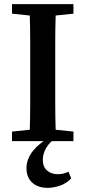

<svg xmlns="http://www.w3.org/2000/svg" viewBox="-20 -682 413 928"><path d="M249 -607Q247 -544 247 -480.5Q247 -417 247 -352V-310Q247 -246 247 -182.5Q247 -119 249 -55L335 -46V0H38V-46L124 -55Q126 -118 126 -181.5Q126 -245 126 -310V-352Q126 -416 126 -479.5Q126 -543 124 -607L38 -616V-662H335V-616ZM108 131Q108 107 117 85Q126 63 142 44Q158 25 178.5 9Q199 -7 223 -19H256Q222 2 204.5 31Q187 60 187 90Q187 125 208 142.5Q229 160 258 160Q270 160 283.5 157.5Q297 155 311 148L324 180Q304 203 272 214.5Q240 226 211 226Q163 226 135.5 200.5Q108 175 108 131Z"/></svg>

Font: Source Serif Pro Semibold
Style: Regular
Weight: 600
Designer: Frank Grießhammer
Foundry: Adobe Systems Incorporated
Version: Version 1.014;PS Version 1.0;hotconv 1.0.73;makeotf.lib2.5.5